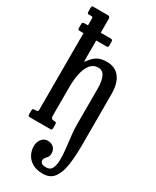

<svg xmlns="http://www.w3.org/2000/svg" viewBox="-258 -848 956 1175"><g transform="rotate(30 220.0 -260.0)"><path d="M34 -665H56V-716.5Q56 -725 44 -725H26.5Q16 -725 16 -737.5V-768.5Q16 -780 25.5 -780H130.5Q139 -780 142.5 -774.8Q146 -769.5 146 -762.5V-665H213.5Q223.5 -665 227.2 -662Q231 -659 231 -648V-625Q231 -616 228.2 -613Q225.5 -610 217 -610H146V-479Q146 -459.5 148.2 -461Q150.5 -462.5 156 -470.5Q176.5 -499.5 201.5 -514.8Q226.5 -530 269 -530Q327 -530 359 -489.8Q391 -449.5 391 -369V-11Q391 64 382.5 125.5Q374 187 348 223.5Q322 260 269 260Q224.5 260 195.5 243Q166.5 226 152.2 198.5Q138 171 138 140Q138 111.5 154.5 90.2Q171 69 197 69Q222.5 69 238.8 84.5Q255 100 255 125Q255 142.5 247.8 152.8Q240.5 163 233.2 171Q226 179 226 189Q226 198.5 233.8 207.2Q241.5 216 269 216Q296.5 216 307.8 194Q319 172 319.8 136.2Q320.5 100.5 315.8 57.8Q311 15 306 -27.5Q301 -70 301 -104V-358Q301 -413.5 286.5 -443.2Q272 -473 241 -473Q207 -473 186 -447Q165 -421 155.5 -377.8Q146 -334.5 146 -283V-75.5Q146 -55 167 -55H168.5Q178.5 -55 182.2 -52Q186 -49 186 -38V-15Q186 -6 183.2 -3Q180.5 0 172 0H30Q21 0 18.5 -3.2Q16 -6.5 16 -16V-39Q16 -49.5 20.2 -52.2Q24.5 -55 34 -55H39Q49 -55 52.5 -57.2Q56 -59.5 56 -69V-610H30Q21 -610 18.5 -613.2Q16 -616.5 16 -626V-649Q16 -659.5 20.2 -662.2Q24.5 -665 34 -665Z"/></g></svg>

Font: Besley* Condensed
Style: Regular
Weight: 400
Width: 3
Designer: Owen Earl
Foundry: indestructible type*
Version: Version 3.000; ttfautohint (v1.8.3)